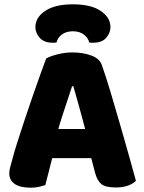

<svg xmlns="http://www.w3.org/2000/svg" viewBox="-20 -859 667 890"><path d="M320 -459H314Q305 -431 294 -398Q283 -365 271 -328.5Q259 -292 248 -253L226 -140Q220 -120 215.5 -101Q211 -82 206.5 -65Q202 -48 198 -32Q194 -16 190 -1Q177 3 161 7Q145 11 123 11Q73 11 48 -6.5Q23 -24 23 -55Q23 -69 27 -83Q31 -97 36 -116Q44 -148 60 -198.5Q76 -249 95.5 -307.5Q115 -366 134.5 -422Q154 -478 170 -522.5Q186 -567 194 -588Q211 -598 246 -607Q281 -616 315 -616Q365 -616 404 -601.5Q443 -587 453 -555Q471 -504 491.5 -435.5Q512 -367 533.5 -292.5Q555 -218 575 -147.5Q595 -77 610 -21Q598 -8 574 1Q550 10 517 10Q468 10 449 -6.5Q430 -23 421 -57L396 -153L376 -256Q366 -295 356 -331Q346 -367 337 -399.5Q328 -432 320 -459ZM151 -126 220 -261H440L461 -126ZM318 -714Q287 -714 267 -699Q247 -684 242 -662Q237 -661 233 -661Q229 -661 224 -661Q184 -661 164 -684Q144 -707 144 -733Q144 -778 189.5 -808.5Q235 -839 318 -839Q401 -839 446.5 -808.5Q492 -778 492 -733Q492 -707 472.5 -684Q453 -661 412 -661Q408 -661 403.5 -661Q399 -661 394 -662Q388 -684 368.5 -699Q349 -714 318 -714Z"/></svg>

Font: Baloo Bhaijaan 2 ExtraBold
Style: Regular
Weight: 800
Designer: Sanskriti Dholi, Noopur Datye and Ek Type
Foundry: Ek Type
Version: Version 1.701